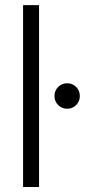

<svg xmlns="http://www.w3.org/2000/svg" viewBox="-20 -748 345 768"><path d="M136.2 -727.5V0H72.3V-727.5ZM248.5 -313Q227.5 -313 212.6 -327.9Q197.8 -342.8 197.8 -363.8Q197.8 -385.3 212.6 -400.1Q227.5 -415 248.5 -415Q270 -415 284.7 -400.1Q299.3 -385.3 299.3 -363.8Q299.3 -342.8 284.7 -327.9Q270 -313 248.5 -313Z"/></svg>

Font: Inter 24pt Light
Style: Regular
Weight: 300
Designer: Rasmus Andersson
Foundry: rsms
Version: Version 4.001;git-66647c0bb